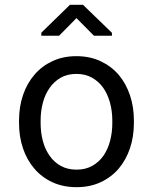

<svg xmlns="http://www.w3.org/2000/svg" viewBox="-20 -773 640 803"><path d="M59.6 -269V-258.3Q59.6 -201.2 76.2 -152.3Q92.8 -103.5 124 -67.4Q154.8 -31.2 199.5 -10.7Q244.1 9.8 300.3 9.8Q356 9.8 400.4 -10.7Q444.8 -31.2 476.1 -67.4Q506.8 -103.5 523.4 -152.3Q540 -201.2 540 -258.3V-269Q540 -326.2 523.4 -375.2Q506.8 -424.3 476.1 -460.4Q444.8 -496.6 400.1 -517.3Q355.5 -538.1 299.3 -538.1Q243.7 -538.1 199.2 -517.3Q154.8 -496.6 124 -460.4Q92.8 -424.3 76.2 -375.2Q59.6 -326.2 59.6 -269ZM149.9 -258.3V-269Q149.9 -307.6 159.2 -343Q168.5 -378.4 187.5 -405.3Q206.1 -432.1 233.9 -448Q261.7 -463.9 299.3 -463.9Q336.9 -463.9 365 -448Q393.1 -432.1 412.1 -405.3Q430.7 -378.4 440.2 -343Q449.7 -307.6 449.7 -269V-258.3Q449.7 -219.2 440.4 -183.8Q431.2 -148.4 412.6 -121.6Q393.6 -94.7 365.5 -79.1Q337.4 -63.5 300.3 -63.5Q262.7 -63.5 234.4 -79.1Q206.1 -94.7 187.5 -121.6Q168.5 -148.4 159.2 -183.8Q149.9 -219.2 149.9 -258.3ZM448.2 -635.7 327.1 -752.9H272.5L152.8 -636.2V-623.5H227.1L299.8 -697.3L373 -623.5H448.2Z"/></svg>

Font: Roboto Mono
Style: Regular
Weight: 400
Monospace: yes
Designer: Google
Version: Version 3.000